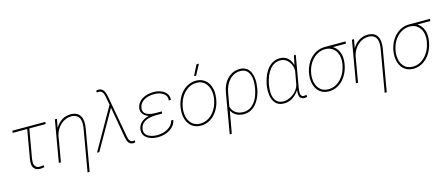

<svg xmlns="http://www.w3.org/2000/svg" viewBox="-55 -1444 5477 2350"><g transform="rotate(-15 2683.5 -269.0)"><path d="M488.8 -501.5H282.2L216.8 -127L214.8 -93.8Q213.9 -58.6 231.7 -37.6Q249.5 -16.6 283.2 -16.1Q296.4 -16.1 335.9 -20.5L336.9 3.9Q312 10.3 284.2 10.3Q238.8 9.8 214.4 -13.9Q189.9 -37.6 188.5 -81.1Q187.5 -107.4 191.9 -136.2L255.4 -501.5H70.8L74.7 -528.3H492.7Z M618.7 -418.5Q692.4 -538.1 815.4 -538.1Q879.4 -538.1 914.8 -504.2Q950.2 -470.2 954.1 -408.7Q956.5 -368.2 949.7 -327.6L857.9 203.1H831.5L923.8 -331.5Q929.7 -365.2 928.7 -397.9Q927.2 -452.1 898.7 -481.9Q870.1 -511.7 816.4 -511.7Q742.2 -511.7 683.6 -460Q625 -408.2 604.5 -325.7L548.3 0H522L612.8 -528.3H639.2Z M1218.3 -741.2Q1286.1 -742.7 1307.1 -655.8L1314 -625.5L1411.1 -89.8Q1423.8 -23.9 1466.3 -23.9Q1470.2 -23.4 1491.2 -26.9L1491.7 -2Q1474.6 2.9 1465.3 2.9Q1431.6 2.9 1411.4 -20.5Q1391.1 -43.9 1380.9 -103L1313.5 -488.8L1034.7 0H1005.4L1305.7 -527.3L1283.7 -645Q1269.5 -714.8 1217.8 -714.8L1193.4 -711.9L1192.4 -736.3Q1209.5 -741.2 1218.3 -741.2Z M1593.3 -141.6Q1600.6 -189 1636 -222.4Q1671.4 -255.9 1733.4 -271Q1685.5 -288.6 1662.6 -320.3Q1639.6 -352.1 1645.5 -391.6Q1655.3 -458 1715.8 -498Q1776.4 -538.1 1865.7 -538.1Q1918.9 -538.1 1962.6 -519.5Q2006.3 -501 2028.8 -467.8Q2051.3 -434.6 2046.4 -390.1H2020Q2027.3 -445.3 1982.9 -478.5Q1938.5 -511.7 1865.7 -511.7Q1792.5 -511.7 1742.2 -483.9Q1691.9 -456.1 1677.2 -408.7Q1667.5 -376.5 1673.3 -353Q1691.4 -283.2 1833 -283.2H1903.3L1899.4 -256.3H1817.9Q1646 -252 1621.1 -147Q1614.7 -119.1 1619.6 -98.1Q1628.9 -59.1 1671.6 -38.1Q1714.4 -17.1 1775.4 -17.1Q1854.5 -17.1 1912.4 -52.5Q1970.2 -87.9 1985.4 -147L2012.2 -146.5Q1997.6 -75.2 1931.6 -32.7Q1865.7 9.8 1775.4 9.8Q1718.3 9.8 1672.1 -10.3Q1626 -30.3 1606.2 -64Q1586.4 -97.7 1593.3 -141.6Z M2137.7 -274.4Q2149.9 -348.1 2187 -408.7Q2224.1 -469.2 2279.8 -503.7Q2335.4 -538.1 2401.4 -538.1Q2455.1 -538.1 2496.6 -514.2Q2538.1 -490.2 2562.5 -443.1Q2586.9 -396 2590.3 -338.9Q2591.8 -305.7 2584.5 -253.9Q2572.3 -180.2 2534.9 -119.1Q2497.6 -58.1 2442.1 -24.2Q2386.7 9.8 2321.3 9.8Q2267.1 9.8 2225.8 -14.4Q2184.6 -38.6 2159.9 -85.2Q2135.3 -131.8 2132.3 -189.9Q2130.4 -222.7 2137.7 -274.4ZM2160.6 -169.9Q2170.4 -99.1 2212.9 -57.9Q2255.4 -16.6 2320.8 -16.6Q2397.5 -16.6 2459.2 -70.3Q2521 -124 2548.3 -215.3Q2570.8 -291 2561.5 -358.4Q2550.8 -429.2 2508.5 -470.5Q2466.3 -511.7 2401.9 -511.7Q2325.2 -511.7 2263.2 -457.3Q2201.2 -402.8 2173.8 -313Q2151.4 -238.3 2160.6 -169.9ZM2461.4 -730H2492.7L2421.9 -597.7H2395Z M2957.5 -538.1Q3008.8 -538.1 3044.7 -512Q3080.6 -485.8 3097.2 -436Q3113.8 -386.2 3111.8 -324.7Q3110.4 -296.4 3104.5 -254.4Q3090.8 -176.8 3056.9 -115.2Q3022.9 -53.7 2975.1 -22Q2927.2 9.8 2868.2 9.8Q2809.6 9.8 2768.6 -13.9Q2727.5 -37.6 2709.5 -79.6L2659.2 203.1H2632.8L2720.2 -305.2Q2738.3 -410.6 2803 -474.4Q2867.7 -538.1 2957.5 -538.1ZM2715.8 -127.4Q2727.5 -76.7 2767.6 -46.6Q2807.6 -16.6 2868.2 -16.6Q2922.4 -16.6 2964.1 -46.1Q3005.9 -75.7 3034.4 -127.4Q3063 -179.2 3079.1 -264.6L3085 -316.9Q3091.3 -406.7 3058.3 -459.2Q3025.4 -511.7 2958 -511.7Q2877.9 -511.7 2820.8 -452.4Q2763.7 -393.1 2746.1 -294.9Z M3665.5 -528.3 3593.8 -116.2 3590.8 -92.8 3590.3 -85.4Q3586.4 -16.1 3632.8 -16.1Q3641.1 -16.1 3666 -20.5L3668 3.9Q3645 10.3 3633.3 10.3Q3566.9 10.3 3566.4 -65.4Q3565.9 -85.9 3568.8 -106Q3489.3 10.3 3374.5 10.3Q3298.3 10.3 3258.1 -43.9Q3217.8 -98.1 3220.2 -195.3Q3220.7 -225.6 3225.1 -254.4L3231.4 -286.6Q3257.3 -404.3 3318.6 -471.2Q3379.9 -538.1 3465.3 -538.1Q3522.9 -538.1 3562.5 -503.9Q3602.1 -469.7 3617.7 -408.7L3619.1 -417.5L3642.1 -528.3ZM3252.4 -254.4 3247.1 -203.1Q3240.7 -114.7 3273.9 -65.4Q3307.1 -16.1 3373.5 -16.1Q3439 -16.1 3497.8 -60.1Q3556.6 -104 3576.2 -167.5L3606.9 -338.9Q3609.9 -406.7 3568.4 -459.2Q3526.9 -511.7 3465.3 -511.7Q3386.2 -511.7 3331.3 -445.6Q3276.4 -379.4 3254.4 -264.2Z M4293.5 -501.5 4129.9 -501Q4169.9 -475.6 4192.9 -433.8Q4215.8 -392.1 4218.3 -340.8Q4221.2 -279.3 4201.7 -212.9Q4182.1 -146.5 4145 -96.9Q4107.9 -47.4 4056.4 -18.8Q4004.9 9.8 3943.8 9.8Q3869.6 9.8 3821 -35.6Q3772.5 -81.1 3761.2 -158.7Q3749 -242.7 3780.3 -331.1Q3811.5 -419.4 3877.2 -472.7Q3942.9 -525.9 4022.9 -528.3H4297.4ZM3784.2 -197.8Q3785.6 -116.7 3828.1 -66.7Q3870.6 -16.6 3943.4 -16.6Q4031.2 -16.6 4098.4 -84.7Q4165.5 -152.8 4186 -261.2L4188.5 -274.4Q4195.3 -315.4 4189.5 -356.4Q4179.7 -422.9 4137.5 -462.2Q4095.2 -501.5 4031.2 -501.5Q3940.4 -501.5 3871.6 -430.2Q3802.7 -358.9 3786.6 -245.1Q3783.2 -222.2 3784.2 -197.8Z M4383.3 -418.5Q4457 -538.1 4580.1 -538.1Q4644 -538.1 4679.4 -504.2Q4714.8 -470.2 4718.8 -408.7Q4721.2 -368.2 4714.4 -327.6L4622.6 203.1H4596.2L4688.5 -331.5Q4694.3 -365.2 4693.4 -397.9Q4691.9 -452.1 4663.3 -481.9Q4634.8 -511.7 4581.1 -511.7Q4506.8 -511.7 4448.2 -460Q4389.6 -408.2 4369.1 -325.7L4313 0H4286.6L4377.4 -528.3H4403.8Z M5362.8 -501.5 5199.2 -501Q5239.3 -475.6 5262.2 -433.8Q5285.2 -392.1 5287.6 -340.8Q5290.5 -279.3 5271 -212.9Q5251.5 -146.5 5214.4 -96.9Q5177.2 -47.4 5125.7 -18.8Q5074.2 9.8 5013.2 9.8Q4939 9.8 4890.4 -35.6Q4841.8 -81.1 4830.6 -158.7Q4818.4 -242.7 4849.6 -331.1Q4880.9 -419.4 4946.5 -472.7Q5012.2 -525.9 5092.3 -528.3H5366.7ZM4853.5 -197.8Q4855 -116.7 4897.5 -66.7Q4939.9 -16.6 5012.7 -16.6Q5100.6 -16.6 5167.7 -84.7Q5234.9 -152.8 5255.4 -261.2L5257.8 -274.4Q5264.6 -315.4 5258.8 -356.4Q5249 -422.9 5206.8 -462.2Q5164.6 -501.5 5100.6 -501.5Q5009.8 -501.5 4940.9 -430.2Q4872.1 -358.9 4856 -245.1Q4852.5 -222.2 4853.5 -197.8Z"/></g></svg>

Font: Roboto Thin
Style: Italic
Weight: 250
Italic angle: -12°
Designer: Google
Version: Version 2.134; 2016